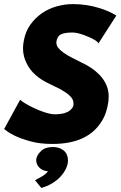

<svg xmlns="http://www.w3.org/2000/svg" viewBox="-30 -692 590 939"><path d="M226.5 12Q165.5 12 120 -0.5Q74.5 -13 44.5 -27.2Q14.5 -41.5 1 -53L-10.5 -61.5H-9.5L69 -205Q70 -201 88.5 -189.2Q107 -177.5 133.5 -164.8Q160 -152 189.2 -142.5Q218.5 -133 238.5 -133Q252 -133 269.2 -135.2Q286.5 -137.5 300.8 -144.8Q315 -152 324 -165Q329.5 -173 329.5 -184L328 -197Q323 -223.5 266.5 -255L213 -281.5Q131.5 -318.5 101 -381Q82.5 -416 82.5 -456Q82.5 -473.5 86.5 -493Q94.5 -538 118.5 -571.5Q142.5 -605 175.8 -627.8Q209 -650.5 248.5 -661.2Q288 -672 327 -672Q396.5 -672 461 -651Q506 -636.5 539 -616L451 -479Q451 -484.5 438.8 -493Q426.5 -501.5 405.5 -510.5Q354.5 -533 325 -533Q286 -533 267.8 -523.8Q249.5 -514.5 245.5 -486.5Q245.5 -469.5 254.5 -458.5Q273 -434.5 322.5 -409.5L367 -387Q433.5 -356.5 469.5 -311Q501.5 -269.5 501.5 -221Q501.5 -209 500 -195Q492 -136.5 466.5 -97.5Q398.5 12 226.5 12ZM172 227 141.5 189.5 177.5 169.5Q185.5 164 192.8 158.5Q200 153 204 145Q179 145 161.5 126.5Q147 112 147 90.5Q148 67.5 172 45.5Q191 27 229.5 27Q260 27 280.8 43.5Q301.5 60 302.5 91Q302.5 112.5 293 132Q282.5 154.5 264.5 173.2Q246.5 192 222.5 206Q198.5 220 172 227Z"/></svg>

Font: Lucymar Sans ExtraBold
Style: Italic
Weight: 800
Italic angle: -10°
Foundry: The League of Moveable Type (original font) / Main changes by Cristiano Sobral with portions from Mirco Monsees
Version: Version 2.00;August 30, 2020;FontCreator 13.0.0.2681 64-bit